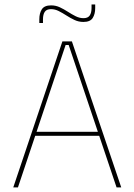

<svg xmlns="http://www.w3.org/2000/svg" viewBox="-20 -820 588 840"><path d="M38 0 253 -639H294.5L510.5 0H490L280.5 -623H267L58.5 0ZM127 -226V-243.5H421V-226ZM345 -724Q324.5 -724 306.2 -732.5Q288 -741 271 -752Q254 -763 237.2 -771.5Q220.5 -780 203 -780Q184 -780 176 -768.5Q168 -757 168 -735V-719.5H152V-735.5Q152 -762 163 -779.2Q174 -796.5 203.5 -796.5Q224 -796.5 242 -788Q260 -779.5 277 -768.5Q294 -757.5 311 -749Q328 -740.5 345.5 -740.5Q364.5 -740.5 372.5 -752.2Q380.5 -764 380.5 -785.5V-800.5H396.5V-784.5Q396.5 -758.5 385.5 -741.2Q374.5 -724 345 -724Z"/></svg>

Font: Anek Tamil Thin
Style: Regular
Weight: 250
Designer: Aadarsh Rajan (Tamil), Yesha Goshar (Latin)
Foundry: Ek Type
Version: Version 1.003